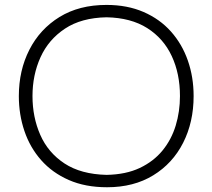

<svg xmlns="http://www.w3.org/2000/svg" viewBox="-20 -766 880 796"><path d="M423.8 10.3Q333.5 10.3 265.1 -19.8Q196.8 -49.8 150.6 -102.1Q104.5 -154.3 81.3 -222.7Q58.1 -291 58.1 -367.7Q58.1 -474.1 101.8 -559.8Q145.5 -645.5 226.8 -695.6Q308.1 -745.6 421.4 -745.6Q507.8 -745.6 575.2 -716.3Q642.6 -687 688.7 -635.3Q734.9 -583.5 758.8 -514.9Q782.7 -446.3 782.7 -367.7Q782.7 -259.8 739.3 -174.1Q695.8 -88.4 615.2 -39.1Q534.7 10.3 423.8 10.3ZM421.9 -41Q502 -42.5 559.3 -69.6Q616.7 -96.7 653.8 -142.1Q690.9 -187.5 708.5 -245.6Q726.1 -303.7 726.1 -367.7Q726.1 -460.4 692.1 -533.4Q658.2 -606.4 590.6 -649.4Q522.9 -692.4 421.9 -694.3Q317.4 -692.4 249.3 -647.2Q181.2 -602.1 147.9 -528.6Q114.7 -455.1 114.7 -367.7Q114.7 -280.3 147 -206.8Q179.2 -133.3 247.3 -88.4Q315.4 -43.5 421.9 -41Z"/></svg>

Font: Pinar-DS3-FD Light
Style: Regular
Weight: 300
Designer: Amin Abedi
Version: Version 3.000